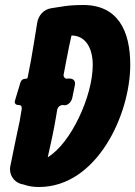

<svg xmlns="http://www.w3.org/2000/svg" viewBox="-20 -750 541 768"><path d="M67 -315C62 -281 56 -249 49 -220C42 -185 35 -155 30 -128L22 -89C21 -84 20 -80 20 -73C20 -42 43 -16 74 -12C93 -5 114 -2 136 -2C367 -2 501 -291 501 -491C501 -629 450 -730 313 -730C280 -730 250 -728 223 -723L184 -717C155 -712 134 -689 129 -660L116 -580C112 -557 108 -533 104 -509L91 -442C91 -437 88 -435 82 -435C72 -435 65 -430 62 -421L40 -348C39 -346 39 -344 39 -342C39 -337 42 -330 54 -330C65 -330 67 -325 67 -315ZM248 -522C253 -549 259 -578 266 -608C322 -608 351 -558 351 -490C351 -366 264 -177 171 -121C183 -174 195 -228 204 -282L209 -312C212 -323 221 -330 232 -330C234 -329 237 -329 239 -329C249 -329 264 -338 269 -358L279 -407C280 -410 280 -413 280 -416C280 -429 272 -436 255 -436H251C251 -436 250 -436 250 -436L248 -435C240 -435 234 -442 234 -450L235 -453C235 -453 235 -454 235 -454Z"/></svg>

Font: Bangerz
Style: Bold
Weight: 700
Designer: vernon adams
Foundry: Vernon Adams
Version: Version 2.10;December 28, 2023;FontCreator 13.0.0.2683 64-bi